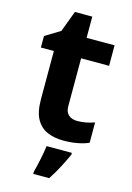

<svg xmlns="http://www.w3.org/2000/svg" viewBox="-131 -728 697 1014"><g transform="rotate(15 217.0 -220.5)"><path d="M308 -109Q333 -109 356 -113.5Q379 -118 402 -126V-15Q378 -4 342.5 3Q307 10 265 10Q216 10 177.5 -6Q139 -22 116.5 -61Q94 -100 94 -171V-434H23V-497L105 -547L148 -662H243V-546H396V-434H243V-171Q243 -140 261 -124.5Q279 -109 308 -109ZM325 61V71Q310 104 290 142.5Q270 181 244 221H157V208Q165 179 174 136Q183 93 187 61Z"/></g></svg>

Font: Noto Sans
Style: Bold
Weight: 700
Designer: Monotype Design Team
Foundry: Monotype Imaging Inc.
Version: Version 2.000;GOOG;noto-source:20170915:90ef993387c0; ttfaut